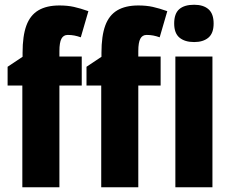

<svg xmlns="http://www.w3.org/2000/svg" viewBox="-20 -788 969 808"><path d="M324 -428H230V0H74V-428H12V-507L75 -549V-566Q75 -637 91 -680.5Q107 -724 141.5 -744.5Q176 -765 230 -765Q264 -765 291 -759Q318 -753 352 -741L320 -631Q306 -636 293 -638.5Q280 -641 265 -641Q247 -641 238.5 -625Q230 -609 230 -573V-550H324ZM656 -428H562V0H406V-428H344V-507L407 -549V-566Q407 -637 423 -680.5Q439 -724 473.5 -744.5Q508 -765 562 -765Q596 -765 623 -759Q650 -753 684 -741L652 -631Q638 -636 625 -638.5Q612 -641 597 -641Q579 -641 570.5 -625Q562 -609 562 -573V-550H656ZM874 -550V0H718V-550ZM797 -768Q836 -768 857.5 -749Q879 -730 879 -689Q879 -648 857 -629.5Q835 -611 797 -611Q758 -611 735.5 -629.5Q713 -648 713 -689Q713 -731 734.5 -749.5Q756 -768 797 -768Z"/></svg>

Font: Noto Sans Display Condensed ExtraBold
Style: Regular
Weight: 800
Width: 3
Designer: Monotype Design Team
Foundry: Monotype Imaging Inc.
Version: Version 2.003